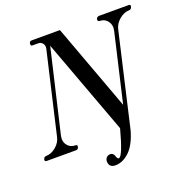

<svg xmlns="http://www.w3.org/2000/svg" viewBox="-167 -819 1070 1112"><g transform="rotate(-20 368.0 -263.0)"><path d="M362 160Q323 162 318 131Q315 114 323 102.5Q331 91 346 89Q357 88 364.5 94Q372 100 374 108Q376 116 380 122.5Q384 129 390 128Q413 125 455 -33L238 -620L119 -112Q119 -110 117.5 -103Q116 -96 116 -91Q116 -64 133.5 -46Q151 -28 179 -28Q189 -28 189 -19Q189 -12 184.5 -6Q180 0 173 0H-10Q-20 0 -20 -10Q-20 -16 -15.5 -22Q-11 -28 -4 -28Q29 -28 58.5 -52.5Q88 -77 95 -112L211 -612Q215 -630 205 -643.5Q195 -657 177 -657H141Q132 -657 132 -668Q132 -686 148 -686H322L518 -154L615 -572Q615 -574 616.5 -581.5Q618 -589 618 -593Q618 -620 600.5 -638.5Q583 -657 556 -657Q545 -657 545 -670Q545 -676 550.5 -681Q556 -686 563 -686H745Q756 -686 756 -677Q756 -670 751 -663.5Q746 -657 740 -657Q707 -657 677 -632Q647 -607 640 -572L508 0Q485 81 445.5 119.5Q406 158 362 160Z"/></g></svg>

Font: HK Venetian
Style: Italic
Weight: 400
Italic angle: -12°
Version: Version 1.000;PS 001.000;hotconv 1.0.88;makeotf.lib2.5.64775